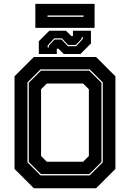

<svg xmlns="http://www.w3.org/2000/svg" viewBox="-20 -1004 693 1024"><path d="M160.5 0 57.5 -103V-597L160.5 -700H492.5L595.5 -597V-103L492.5 0ZM229.5 -141.5H423.5L454 -172V-528L423.5 -558.5H229.5L199 -528V-172ZM196 -68.5H458.5L528 -138V-564.5L458.5 -634H196L126.5 -564.5V-138ZM198.5 -75.5 133.5 -140V-562.5L198.5 -627H456L521 -562.5V-140L456 -75.5ZM187 -716V-784L243 -840H332L360 -812H369V-840H465V-772L409 -716H320L292 -744H283V-716ZM234 -751H240.5V-760L270.5 -793H308.5L342 -757.5H386L421.5 -796V-806H415V-797L384.5 -764.5H343L310 -799.5H269L234 -761ZM168.5 -855.5V-983.5H484.5V-855.5ZM233.5 -914.5H425.5V-921.5H233.5Z"/></svg>

Font: Tourney Thin ExtraBold
Style: Regular
Weight: 800
Version: Version 1.015